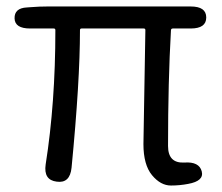

<svg xmlns="http://www.w3.org/2000/svg" viewBox="-20 -560 685 593"><path d="M561 8Q535 13 508 13Q476 13 449.5 -19Q423 -51 423 -115L429 -467Q429 -472 424 -472H232Q227 -472 227 -467Q227 -309 201 -42Q196 7 155 1Q114 -4 121 -52Q151 -242 151 -467Q151 -472 146 -472H73Q26 -472 25 -503Q24 -535 63 -537L77 -538Q102 -540 127 -540H569Q617 -540 617 -506Q617 -472 569 -472H514Q508 -472 508 -466Q499 -309 499 -109Q499 -55 550 -58Q595 -61 603 -31Q611 -1 561 8Z"/></svg>

Font: Resource Han Rounded KR Normal
Style: Regular
Weight: 350
Designer: Cyano Hao (round all glyphs); Ryoko NISHIZUKA 西塚涼子 (kana, bopomofo & ideographs); Paul D. Hunt (Latin, Greek & Cyrillic)
Foundry: Cyano Hao
Version: 0.990